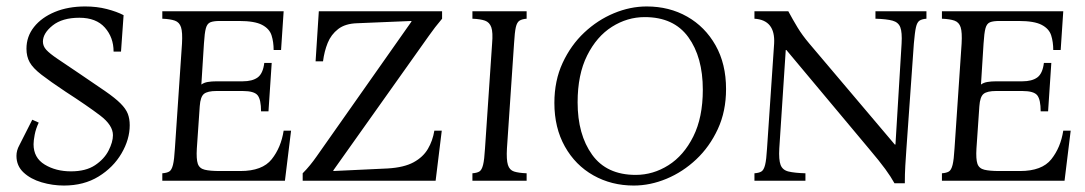

<svg xmlns="http://www.w3.org/2000/svg" viewBox="-20 -560 3361 595"><path d="M178 15Q143 15 109 5Q75 -5 53 -25.5Q31 -46 31 -77Q31 -94 40 -110L80 -189L100 -180Q91 -161 87.5 -142.5Q84 -124 84 -113Q84 -71 118.5 -50Q153 -29 200 -29Q246 -29 274.5 -48Q303 -67 316.5 -93.5Q330 -120 330 -141Q330 -172 290.5 -202Q251 -232 183 -276Q135 -308 108.5 -328.5Q82 -349 72 -367Q62 -385 62 -409Q62 -447 85.5 -476.5Q109 -506 150 -523Q191 -540 244 -540Q280 -540 311 -532Q342 -524 363 -513L355 -400H332Q332 -444 305 -474.5Q278 -505 226 -505Q173 -505 143 -481Q113 -457 113 -431Q113 -417 123.5 -405.5Q134 -394 158.5 -377.5Q183 -361 226 -332Q275 -299 306 -277.5Q337 -256 353.5 -239.5Q370 -223 376 -207.5Q382 -192 382 -172Q382 -128 356.5 -84.5Q331 -41 285.5 -13Q240 15 178 15Z M483 0V-23Q497 -24 504.5 -28.5Q512 -33 516 -49Q520 -65 522 -100L544 -425Q546 -460 541 -475.5Q536 -491 522 -496Q508 -501 483 -502V-525H859L851 -405H828Q828 -430 821.5 -450.5Q815 -471 792 -483Q769 -495 721 -495H661Q642 -495 632 -491Q622 -487 618 -472.5Q614 -458 612 -425L604 -298Q612 -304 624 -306Q636 -308 651 -308H732Q762 -308 778.5 -320Q795 -332 799 -365H822L812 -215H789Q789 -251 778.5 -264.5Q768 -278 732 -278H651Q623 -278 612 -269Q601 -260 599 -231L590 -100Q588 -67 593 -52.5Q598 -38 614.5 -34Q631 -30 661 -30H725Q793 -30 822 -66.5Q851 -103 859 -155H882L863 0Z M918 0V-23Q930 -35 941 -48.5Q952 -62 961 -75L1255 -493V-495L1087 -488Q1050 -487 1028 -470Q1006 -453 995.5 -427Q985 -401 981 -370H958L968 -525H1350V-502Q1339 -489 1328.5 -475.5Q1318 -462 1309 -449L1013 -32V-30L1182 -38Q1232 -41 1261.5 -57Q1291 -73 1306 -98.5Q1321 -124 1326 -155H1349L1330 0Z M1444 0V-23Q1458 -24 1465.5 -28.5Q1473 -33 1477 -49Q1481 -65 1483 -100L1505 -425Q1508 -460 1502.5 -475.5Q1497 -491 1483 -496Q1469 -501 1444 -502V-525H1612V-502Q1598 -501 1590 -496Q1582 -491 1578.5 -475.5Q1575 -460 1573 -425L1551 -100Q1549 -65 1554 -49Q1559 -33 1573 -28.5Q1587 -24 1612 -23V0Z M1944 15Q1875 15 1819 -16.5Q1763 -48 1730.5 -106Q1698 -164 1698 -241Q1698 -310 1723.5 -365Q1749 -420 1790.5 -459Q1832 -498 1882.5 -519Q1933 -540 1984 -540Q2054 -540 2109.5 -508.5Q2165 -477 2197.5 -419.5Q2230 -362 2230 -284Q2230 -215 2204.5 -160Q2179 -105 2137.5 -66Q2096 -27 2045.5 -6Q1995 15 1944 15ZM1950 -18Q2004 -18 2051.5 -48Q2099 -78 2128.5 -137Q2158 -196 2158 -282Q2158 -383 2113 -445Q2068 -507 1978 -507Q1924 -507 1876.5 -477Q1829 -447 1799.5 -388Q1770 -329 1770 -243Q1770 -143 1815 -80.5Q1860 -18 1950 -18Z M2752 8Q2741 -12 2723.5 -36Q2706 -60 2673 -99L2417 -405H2415L2395 -100Q2393 -65 2399 -49Q2405 -33 2423.5 -28.5Q2442 -24 2476 -23V0H2318V-23Q2332 -24 2339.5 -28.5Q2347 -33 2351 -49Q2355 -65 2357 -100L2379 -425Q2383 -498 2318 -502V-525H2423Q2437 -499 2451.5 -475Q2466 -451 2488 -425L2753 -112H2755L2774 -425Q2776 -460 2770 -475.5Q2764 -491 2746 -496Q2728 -501 2693 -502V-525H2851V-502Q2837 -501 2829.5 -496Q2822 -491 2818.5 -475.5Q2815 -460 2812 -425L2789 -100Q2787 -72 2785.5 -46.5Q2784 -21 2784 8Z M2899 0V-23Q2913 -24 2920.5 -28.5Q2928 -33 2932 -49Q2936 -65 2938 -100L2960 -425Q2962 -460 2957 -475.5Q2952 -491 2938 -496Q2924 -501 2899 -502V-525H3275L3267 -405H3244Q3244 -430 3237.5 -450.5Q3231 -471 3208 -483Q3185 -495 3137 -495H3077Q3058 -495 3048 -491Q3038 -487 3034 -472.5Q3030 -458 3028 -425L3020 -298Q3028 -304 3040 -306Q3052 -308 3067 -308H3148Q3178 -308 3194.5 -320Q3211 -332 3215 -365H3238L3228 -215H3205Q3205 -251 3194.5 -264.5Q3184 -278 3148 -278H3067Q3039 -278 3028 -269Q3017 -260 3015 -231L3006 -100Q3004 -67 3009 -52.5Q3014 -38 3030.5 -34Q3047 -30 3077 -30H3141Q3209 -30 3238 -66.5Q3267 -103 3275 -155H3298L3279 0Z"/></svg>

Font: Bona Nova SC
Style: Italic
Weight: 400
Italic angle: -4°
Designer: Mateusz Machalski
Foundry: Capitalics
Version: Version 4.001; ttfautohint (v1.8.4.7-5d5b)